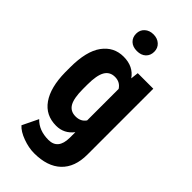

<svg xmlns="http://www.w3.org/2000/svg" viewBox="-292 -813 1088 1088"><g transform="rotate(45 251.5 -269.5)"><path d="M171.9 -245.6Q171.9 -171.9 190.9 -138.7Q210 -105.5 252 -105.5Q293.9 -105.5 314.5 -136.2V-388.7Q293 -422.4 252 -422.4Q210.9 -422.4 191.4 -388.7Q171.9 -355 171.9 -280.3ZM117.2 50.8Q161.1 97.2 237.3 97.2Q313.5 97.2 314.5 3.4V-42Q274.9 9.8 211.4 9.8Q127 9.8 81.1 -55.7Q35.2 -121.1 33.7 -241.2V-280.3Q33.7 -410.2 80.6 -474.1Q127.4 -538.1 205.6 -538.1Q283.7 -538.1 322.8 -481.4L328.1 -528.3H452.6V0Q452.6 100.6 396 154.3Q339.4 208 233.4 208Q189.9 208 142.1 190.4Q94.2 172.9 70.8 146.5ZM182.6 -631.8Q163.1 -650.4 163.1 -680.2Q163.1 -710 183.6 -728.5Q204.1 -747.1 235.8 -747.1Q267.6 -747.1 288.1 -728.5Q308.6 -710 308.6 -680.2Q308.6 -650.4 289.1 -631.8Q269.5 -613.3 235.8 -613.3Q202.1 -613.3 182.6 -631.8Z"/></g></svg>

Font: RobotoCondensed-Bold
Style: Bold
Weight: 700
Designer: Google
Version: Version 2.001240; 2014